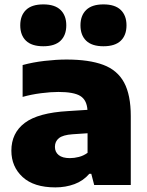

<svg xmlns="http://www.w3.org/2000/svg" viewBox="-20 -822 655 853"><path d="M226 10.5Q130.5 10.5 80.5 -35.5Q30.5 -81.5 30.5 -152.5Q30.5 -231 90 -276Q149.5 -321 282.5 -328.5L368.5 -334Q365.5 -378 336.5 -395.8Q307.5 -413.5 239.5 -413.5Q206 -413.5 162.8 -408Q119.5 -402.5 80.5 -391.5V-533Q126 -545.5 178.5 -551.5Q231 -557.5 275.5 -557.5Q375.5 -557.5 438.5 -534Q501.5 -510.5 531.2 -455.5Q561 -400.5 561 -306V0H398.5L385.5 -50H377Q350 -18.5 310.8 -4Q271.5 10.5 226 10.5ZM224 -169.5Q224 -146.5 240.8 -133Q257.5 -119.5 290.5 -119.5Q310 -119.5 330.5 -124.8Q351 -130 369 -143V-230L302 -225.5Q259.5 -222.5 241.8 -208.2Q224 -194 224 -169.5ZM439.5 -616.5Q388.5 -616.5 363 -641Q337.5 -665.5 337.5 -709.5Q337.5 -753 363 -777.8Q388.5 -802.5 439.5 -802.5Q491 -802.5 516.5 -777.8Q542 -753 542 -709.5Q542 -665.5 516.5 -641Q491 -616.5 439.5 -616.5ZM172.5 -616.5Q121 -616.5 95.5 -641Q70 -665.5 70 -709.5Q70 -753 95.5 -777.8Q121 -802.5 172.5 -802.5Q223.5 -802.5 249 -777.8Q274.5 -753 274.5 -709.5Q274.5 -665.5 249 -641Q223.5 -616.5 172.5 -616.5Z"/></svg>

Font: Encode Sans SmExp XBd
Style: Regular
Weight: 800
Width: 6
Designer: Multiple Designers
Foundry: Impallari Type
Version: Version 3.002; ttfautohint (v1.8.3) -l 8 -r 50 -G 200 -x 14 